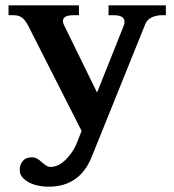

<svg xmlns="http://www.w3.org/2000/svg" viewBox="-20 -490 654 720"><path d="M602 -470V-433H587Q567 -433 549.5 -425Q532 -417 525 -400L324 98Q279 210 163 210Q116 210 85 192Q54 174 54 148Q54 127 65.5 113.5Q77 100 99 100Q111 100 119.5 105Q128 110 139 120Q141 122 147 126.5Q153 131 158 133.5Q163 136 169 136Q198 136 224 111Q250 86 265 54L286 1L87 -391Q75 -415 62.5 -424Q50 -433 31 -433H12V-470H276V-433H256Q216 -433 216 -411Q216 -404 220 -396L344 -143L443 -391Q447 -399 447 -408Q447 -433 406 -433H387V-470Z"/></svg>

Font: Taviraj DemiBold
Style: Regular
Weight: 600
Designer: Katatrad Team
Foundry: CadsonDemak
Version: Version 1.030